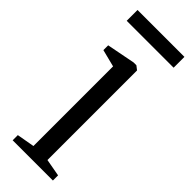

<svg xmlns="http://www.w3.org/2000/svg" viewBox="-229 -700 722 722"><g transform="rotate(45 131.5 -339.0)"><path d="M28 0V-27.5L98.5 -40V-463.5L29.5 -481V-506.5L142.5 -528.5H157.5L173 -516.5V-40L242 -27.5V0ZM263 -678.5V-621H13.5V-678.5Z"/></g></svg>

Font: Merriweather 96pt Light
Style: Regular
Weight: 300
Version: Version 2.100